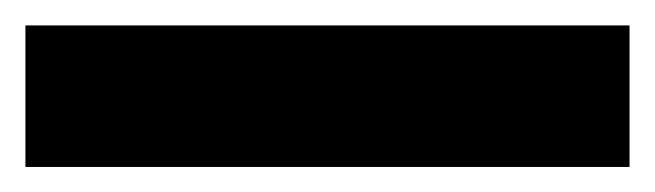

<svg xmlns="http://www.w3.org/2000/svg" viewBox="-20 -20 515 151"><path d="M475.1 0V111.3H0V0Z"/></svg>

Font: Inter Display
Style: Bold
Weight: 700
Designer: Rasmus Andersson
Foundry: rsms
Version: Version 4.001;git-9221beed3